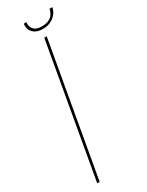

<svg xmlns="http://www.w3.org/2000/svg" viewBox="-183 -712 571 745"><g transform="rotate(-30 102.0 -339.5)"><path d="M12.5 0H23.5L128 -592H117ZM129 -624Q151.5 -624 167 -632Q182.5 -640 191.8 -652.5Q201 -665 203.5 -679H191Q189 -668 182.8 -657.8Q176.5 -647.5 164 -641Q151.5 -634.5 131 -634.5Q112.5 -634.5 102.5 -641.2Q92.5 -648 89 -658Q85.5 -668 87.5 -679H75.5Q73 -665 78.2 -652.5Q83.5 -640 96.2 -632Q109 -624 129 -624Z"/></g></svg>

Font: Anybody Thin
Style: Italic
Weight: 100
Italic angle: -10°
Designer: Tyler Finck
Foundry: Etcetera Type Company
Version: Version 1.114;gftools[0.9.25]